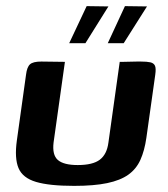

<svg xmlns="http://www.w3.org/2000/svg" viewBox="-20 -601 548 627"><path d="M192 -399 155 -136Q150 -95 169 -78.5Q188 -62 234 -62Q283 -62 306 -79.5Q329 -97 334 -135L371 -399Q372 -399 381.5 -399Q391 -399 404 -399.5Q417 -400 427.5 -400Q438 -400 440 -400Q460 -400 471 -397.5Q482 -395 486 -386.5Q490 -378 487 -357L458 -151Q452 -109 438.5 -79Q425 -49 399 -30.5Q373 -12 330 -3Q287 6 222 6Q141 6 97.5 -7Q54 -20 40.5 -52Q27 -84 35 -142L65 -357Q68 -382 78 -391Q88 -400 115 -400Q135 -400 153.5 -399.5Q172 -399 192 -399ZM332 -460 388 -581 460 -580 384 -460ZM206 -460 263 -581 334 -580 259 -460Z"/></svg>

Font: Genos SemiBold
Style: Italic
Weight: 600
Italic angle: -8°
Version: Version 1.010